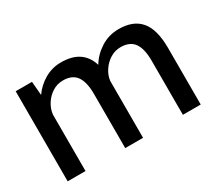

<svg xmlns="http://www.w3.org/2000/svg" viewBox="-98 -718 1047 923"><g transform="rotate(-30 425.0 -256.0)"><path d="M49 0V-500H139.5L146 -423.5Q172.5 -462 214.5 -486.8Q256.5 -511.5 307 -511.5Q426 -511.5 456.5 -411.5Q482 -454.5 526.8 -483Q571.5 -511.5 627 -511.5Q707 -511.5 747.2 -464.2Q787.5 -417 787.5 -313V0H688.5V-301.5Q688.5 -366.5 665.5 -399Q642.5 -431.5 591 -431.5Q559.5 -431.5 533 -415Q506.5 -398.5 488.8 -372Q471 -345.5 467.5 -315.5V0H368.5V-301.5Q368.5 -366.5 345.5 -399Q322.5 -431.5 271 -431.5Q239 -431.5 212.2 -414.5Q185.5 -397.5 168.2 -370.2Q151 -343 148 -312.5V0Z"/></g></svg>

Font: Trispace
Style: Regular
Weight: 400
Designer: Tyler Finck
Foundry: Etcetera Type Company
Version: Version 1.210; ttfautohint (v1.8.3)